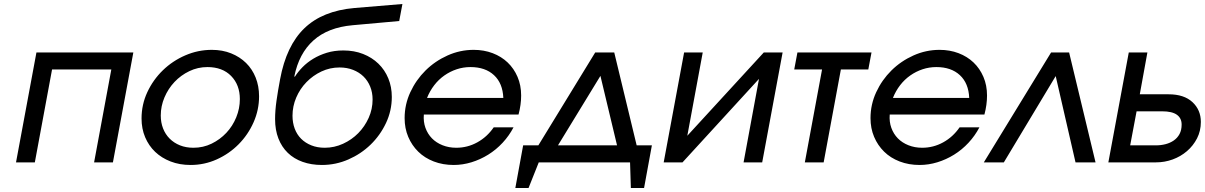

<svg xmlns="http://www.w3.org/2000/svg" viewBox="-20 -811 6018 959"><path d="M162 -549H646L544 0H450L536 -464H240L154 0H60Z M687 -219Q687 -289 716 -351Q745 -413 793.5 -460Q842 -507 905.5 -534.5Q969 -562 1038 -562Q1091 -562 1134.5 -544.5Q1178 -527 1209 -496.5Q1240 -466 1257 -423.5Q1274 -381 1274 -330Q1274 -262 1246.5 -200Q1219 -138 1172 -90.5Q1125 -43 1063 -15Q1001 13 932 13Q877 13 832 -4.5Q787 -22 755 -52.5Q723 -83 705 -125.5Q687 -168 687 -219ZM783 -234Q783 -199 794.5 -169.5Q806 -140 827.5 -118.5Q849 -97 879 -85Q909 -73 946 -73Q995 -73 1037 -93.5Q1079 -114 1110.5 -147.5Q1142 -181 1160 -225Q1178 -269 1178 -316Q1178 -387 1134.5 -431.5Q1091 -476 1016 -476Q968 -476 925.5 -455.5Q883 -435 851.5 -401.5Q820 -368 801.5 -324.5Q783 -281 783 -234Z M1354 -216Q1354 -258 1361 -307.5Q1368 -357 1379 -415Q1410 -583 1500.5 -670Q1591 -757 1750 -771L1990 -791L1974 -706L1741 -685Q1618 -674 1545.5 -609Q1473 -544 1450 -429L1453 -428Q1468 -452 1491 -475.5Q1514 -499 1544.5 -517.5Q1575 -536 1612.5 -547.5Q1650 -559 1695 -559Q1749 -559 1793.5 -541.5Q1838 -524 1870 -493Q1902 -462 1919.5 -419.5Q1937 -377 1937 -327Q1937 -258 1908 -196.5Q1879 -135 1831 -88.5Q1783 -42 1720 -14.5Q1657 13 1588 13Q1535 13 1491.5 -2.5Q1448 -18 1417.5 -47.5Q1387 -77 1370.5 -119.5Q1354 -162 1354 -216ZM1441 -233Q1441 -198 1452 -168.5Q1463 -139 1484 -118Q1505 -97 1535 -85Q1565 -73 1602 -73Q1650 -73 1693.5 -93Q1737 -113 1769.5 -146Q1802 -179 1821.5 -222.5Q1841 -266 1841 -314Q1841 -349 1829 -378.5Q1817 -408 1795.5 -429Q1774 -450 1743.5 -462Q1713 -474 1676 -474Q1628 -474 1585.5 -454Q1543 -434 1510.5 -400.5Q1478 -367 1459.5 -323.5Q1441 -280 1441 -233Z M2545 -175Q2523 -133 2490.5 -98Q2458 -63 2418.5 -38.5Q2379 -14 2335 -0.5Q2291 13 2246 13Q2192 13 2146.5 -4.5Q2101 -22 2069 -53.5Q2037 -85 2019 -127.5Q2001 -170 2001 -221Q2001 -289 2029.5 -350.5Q2058 -412 2105.5 -459Q2153 -506 2215.5 -534Q2278 -562 2346 -562Q2397 -562 2440.5 -545.5Q2484 -529 2515.5 -499Q2547 -469 2565 -427Q2583 -385 2583 -334Q2583 -288 2570 -239H2097Q2094 -203 2105 -172.5Q2116 -142 2137.5 -120Q2159 -98 2190.5 -85.5Q2222 -73 2259 -73Q2315 -73 2364 -100Q2413 -127 2446 -175ZM2494 -322Q2491 -395 2447.5 -435.5Q2404 -476 2330 -476Q2294 -476 2261 -465Q2228 -454 2199.5 -434Q2171 -414 2149 -385.5Q2127 -357 2113 -322Z M2593 -85H2669L2953 -549H3048L3160 -85H3236L3197 128H3131L3127 0H2671L2620 128H2554ZM3062 -85 2979 -432 2767 -85Z M3397 -549H3490L3413 -133L3795 -549H3889L3787 0H3694L3771 -417L3389 0H3295Z M4086 -464H3947L3963 -549H4333L4317 -464H4180L4094 0H4000Z M4872 -175Q4850 -133 4817.5 -98Q4785 -63 4745.5 -38.5Q4706 -14 4662 -0.5Q4618 13 4573 13Q4519 13 4473.5 -4.5Q4428 -22 4396 -53.5Q4364 -85 4346 -127.5Q4328 -170 4328 -221Q4328 -289 4356.5 -350.5Q4385 -412 4432.5 -459Q4480 -506 4542.5 -534Q4605 -562 4673 -562Q4724 -562 4767.5 -545.5Q4811 -529 4842.5 -499Q4874 -469 4892 -427Q4910 -385 4910 -334Q4910 -288 4897 -239H4424Q4421 -203 4432 -172.5Q4443 -142 4464.5 -120Q4486 -98 4517.5 -85.5Q4549 -73 4586 -73Q4642 -73 4691 -100Q4740 -127 4773 -175ZM4821 -322Q4818 -395 4774.5 -435.5Q4731 -476 4657 -476Q4621 -476 4588 -465Q4555 -454 4526.5 -434Q4498 -414 4476 -385.5Q4454 -357 4440 -322Z M5230 -549H5320L5452 0H5352L5253 -431L4994 0H4894Z M5754 -85Q5779 -85 5802 -91Q5825 -97 5843 -109.5Q5861 -122 5871.5 -141.5Q5882 -161 5882 -189Q5882 -221 5858 -238Q5834 -255 5785 -255H5657L5625 -85ZM5618 -549H5711L5673 -340H5817Q5894 -340 5936 -301Q5978 -262 5978 -202Q5978 -157 5959 -120Q5940 -83 5908.5 -56Q5877 -29 5837 -14.5Q5797 0 5754 0H5516Z"/></svg>

Font: Involve Medium Oblique
Style: Italic
Weight: 500
Italic angle: -10.5°
Designer: Stefan Peev
Foundry: Context Ltd.
Version: Version 1.001